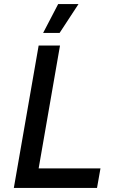

<svg xmlns="http://www.w3.org/2000/svg" viewBox="-20 -924 580 944"><path d="M48 0H457L474 -96H170L275 -700H170ZM366 -904H266L192 -762H273Z"/></svg>

Font: Fixel Display 20240404 Medium
Style: Italic
Weight: 500
Italic angle: -10°
Designer: AlfaBravo + MacPaw
Foundry: Kyrylo Tkachov, Marchela Mozhyna, Serhii Makarenko, Maria Weinstein, Zakhar Kryvoshyya
Version: Version 1.211;Glyphs 3.2 (3225)